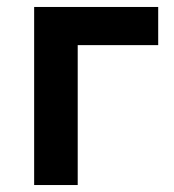

<svg xmlns="http://www.w3.org/2000/svg" viewBox="-20 -531 498 551"><path d="M78 0V-511H434V-401.5H203V0Z"/></svg>

Font: Overpass
Style: Bold
Weight: 700
Designer: Delve Withrington, Dave Bailey, Thomas Jockin
Foundry: Delve Fonts LLC
Version: Version 4.000; ttfautohint (v1.8.3)